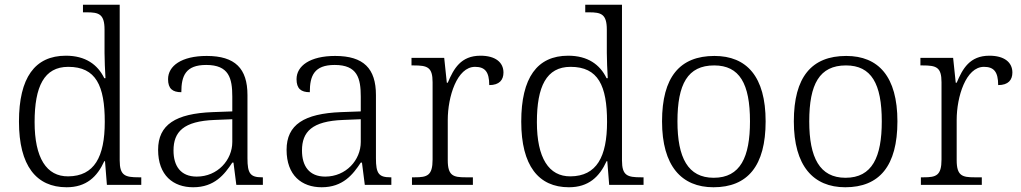

<svg xmlns="http://www.w3.org/2000/svg" viewBox="-20 -780 4306 810"><path d="M261 10C344 10 390 -34 420 -100H423L431 0H576V-32H565C508 -32 485 -39 485 -103V-760H330V-728H346C397 -728 421 -721 421 -655V-557C421 -526 423 -485 425 -450H420C392 -508 340 -545 258 -545C127 -545 60 -452 60 -267C60 -81 133 10 261 10ZM268 -36C176 -35 126 -114 126 -265C126 -415 166 -498 268 -498C385 -498 422 -418 422 -266C422 -118 378 -37 268 -36Z M795 10C885 10 927 -44 960 -94H965L977 0H1089V-32H1085C1036 -32 1024 -48 1024 -112V-379C1024 -491 972 -544 852 -544C746 -544 689 -502 689 -446C689 -406 708 -391 745 -391C745 -460 763 -506 850 -506C946 -506 960 -450 960 -372V-310L877 -307C721 -301 647 -254 647 -148C647 -40 711 10 795 10ZM810 -35C742 -35 712 -80 712 -145C712 -224 754 -269 886 -274L960 -277V-181C960 -105 898 -35 810 -35Z M1337 10C1427 10 1469 -44 1502 -94H1507L1519 0H1631V-32H1627C1578 -32 1566 -48 1566 -112V-379C1566 -491 1514 -544 1394 -544C1288 -544 1231 -502 1231 -446C1231 -406 1250 -391 1287 -391C1287 -460 1305 -506 1392 -506C1488 -506 1502 -450 1502 -372V-310L1419 -307C1263 -301 1189 -254 1189 -148C1189 -40 1253 10 1337 10ZM1352 -35C1284 -35 1254 -80 1254 -145C1254 -224 1296 -269 1428 -274L1502 -277V-181C1502 -105 1440 -35 1352 -35Z M1718 0H1975V-32H1944C1893 -32 1869 -38 1869 -104V-274C1869 -372 1908 -498 1984 -498C2026 -498 2044 -477 2044 -421C2087 -421 2104 -443 2104 -474C2104 -517 2070 -545 2007 -545C1924 -545 1894 -490 1869 -431H1865L1854 -536H1716V-504H1725C1783 -504 1805 -497 1805 -433V-107C1805 -39 1782 -32 1730 -32H1718Z M2380 10C2463 10 2509 -34 2539 -100H2542L2550 0H2695V-32H2684C2627 -32 2604 -39 2604 -103V-760H2449V-728H2465C2516 -728 2540 -721 2540 -655V-557C2540 -526 2542 -485 2544 -450H2539C2511 -508 2459 -545 2377 -545C2246 -545 2179 -452 2179 -267C2179 -81 2252 10 2380 10ZM2387 -36C2295 -35 2245 -114 2245 -265C2245 -415 2285 -498 2387 -498C2504 -498 2541 -418 2541 -266C2541 -118 2497 -37 2387 -36Z M2990 10C3134 10 3210 -80 3210 -268C3210 -457 3130 -544 2994 -544C2848 -544 2773 -455 2773 -268C2773 -80 2855 10 2990 10ZM2991 -30C2882 -30 2838 -115 2838 -268C2838 -425 2881 -504 2993 -504C3100 -504 3144 -427 3144 -268C3144 -118 3104 -30 2991 -30Z M3546 10C3690 10 3766 -80 3766 -268C3766 -457 3686 -544 3550 -544C3404 -544 3329 -455 3329 -268C3329 -80 3411 10 3546 10ZM3547 -30C3438 -30 3394 -115 3394 -268C3394 -425 3437 -504 3549 -504C3656 -504 3700 -427 3700 -268C3700 -118 3660 -30 3547 -30Z M3865 0H4122V-32H4091C4040 -32 4016 -38 4016 -104V-274C4016 -372 4055 -498 4131 -498C4173 -498 4191 -477 4191 -421C4234 -421 4251 -443 4251 -474C4251 -517 4217 -545 4154 -545C4071 -545 4041 -490 4016 -431H4012L4001 -536H3863V-504H3872C3930 -504 3952 -497 3952 -433V-107C3952 -39 3929 -32 3877 -32H3865Z"/></svg>

Font: Noto Serif Bengali Light
Style: Regular
Weight: 300
Designer: Juan Bruce, Universal Thirst, Indian Type Foundry and the Monotype Design Team.
Foundry: Monotype Imaging Inc.
Version: Version 2.003